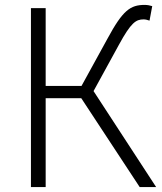

<svg xmlns="http://www.w3.org/2000/svg" viewBox="-20 -762 661 782"><path d="M361 -391 464 -579C514 -671 534 -683 565 -683C572 -683 581 -681 589 -678L600 -737C591 -740 580 -742 569 -742C511 -742 480 -720 418 -605L312 -412H166V-729H106V0H166V-362H311L549 0H616Z"/></svg>

Font: Genne Gothic Light
Style: Regular
Weight: 300
Designer: Ryoko NISHIZUKA (kana & ideographs); Paul D. Hunt (Latin, Greek & Cyrillic); Wenlong ZHANG (bopomofo); Sandoll Communica
Foundry: Adobe Systems Incorporated
Version: Version 1.004;PS 1.004;hotconv 16.6.51;makeotf.lib2.5.65220